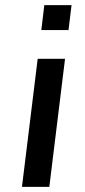

<svg xmlns="http://www.w3.org/2000/svg" viewBox="-20 -731 331 751"><path d="M65.9 0 127.4 -501H234.4L172.9 0ZM141.6 -613.3 153.3 -710.9H259.8L248 -613.3Z"/></svg>

Font: Muli
Style: Semi-BoldItalic
Weight: 600
Italic angle: -7°
Designer: Vernon Adams
Foundry: newtypography
Version: Version 2.0; ttfautohint (v1.00rc1.2-2d82) -l 8 -r 50 -G 200